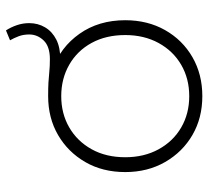

<svg xmlns="http://www.w3.org/2000/svg" viewBox="-48 -664 715 660"><g transform="rotate(-90 310.0 -333.5)"><path d="M310 4Q235 4 176.5 -30Q118 -64 83.5 -124Q49 -184 49 -261Q49 -339 83.5 -398.5Q118 -458 176.5 -492Q235 -526 310 -526Q338 -526 356.5 -525Q375 -524 393.5 -522Q412 -520 437 -520Q481 -520 501.5 -541.5Q522 -563 522 -591Q522 -611 516 -627Q510 -643 502 -657L536 -671Q547 -654 554 -633.5Q561 -613 561 -591Q561 -561 546.5 -536.5Q532 -512 504.5 -498Q477 -484 435 -484Q424 -484 413 -485Q402 -486 386 -487L403 -510Q478 -484 524.5 -418Q571 -352 571 -261Q571 -184 537 -124Q503 -64 444 -30Q385 4 310 4ZM310 -41Q370 -41 417.5 -68.5Q465 -96 492.5 -146Q520 -196 520 -261Q520 -327 493 -376.5Q466 -426 418 -453.5Q370 -481 310 -481Q250 -481 202.5 -453.5Q155 -426 127.5 -376.5Q100 -327 100 -261Q100 -196 127.5 -146Q155 -96 202.5 -68.5Q250 -41 310 -41Z"/></g></svg>

Font: Modern
Style: Regular
Weight: 300
Designer: Julieta Ulanovsky
Foundry: Julieta Ulanovsky
Version: Version 8.000